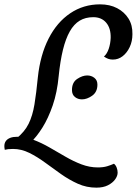

<svg xmlns="http://www.w3.org/2000/svg" viewBox="-75 -703 629 883"><path d="M65 -47 -1 -65Q38 -96 56.5 -133.5Q75 -171 83.5 -223Q92 -275 99 -347Q110 -450 148.5 -525.5Q187 -601 248 -642Q309 -683 385 -683Q430 -683 463.5 -665.5Q497 -648 516 -617.5Q535 -587 534 -546Q534 -513 521.5 -486.5Q509 -460 489 -444.5Q469 -429 444 -429Q432 -429 422.5 -432.5Q413 -436 403 -443Q417 -455 425 -478.5Q433 -502 434 -529Q435 -573 413.5 -598.5Q392 -624 354 -624Q318 -624 291.5 -608Q265 -592 246 -558.5Q227 -525 214.5 -474Q202 -423 195 -354Q188 -278 167.5 -218.5Q147 -159 120 -116Q93 -73 65 -47ZM368 160Q323 160 283 142Q243 124 205.5 97.5Q168 71 132 44.5Q96 18 59.5 0Q23 -18 -15 -18Q-29 -18 -37.5 -17Q-46 -16 -53 -14Q-54 -19 -54.5 -23Q-55 -27 -55 -31Q-55 -45 -48 -54.5Q-41 -64 -28 -69Q-15 -74 4 -74Q42 -74 79 -60Q116 -46 152.5 -25Q189 -4 226 17.5Q263 39 300 53Q337 67 375 67Q400 67 418 61.5Q436 56 449 50Q457 56 461.5 67.5Q466 79 466 91Q466 106 454.5 122Q443 138 421.5 149Q400 160 368 160ZM302 -246Q283 -246 269.5 -257Q256 -268 256 -289Q256 -324 280 -340Q304 -356 326 -356Q345 -356 359 -345Q373 -334 373 -314Q373 -280 349 -263Q325 -246 302 -246Z"/></svg>

Font: Sansita Swashed Light Light
Style: Regular
Weight: 300
Version: Version 1.003